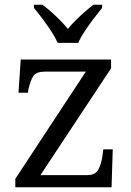

<svg xmlns="http://www.w3.org/2000/svg" viewBox="-20 -786 549 806"><path d="M44.3 0V-35.3L340.3 -485.3H169Q132.7 -485.3 120.5 -467.7Q108.3 -450 99 -409.7L97.3 -396.7H57.7L67 -536H446.3V-499.3L149.7 -50.7H344Q378.7 -50.7 391.2 -71.3Q403.7 -92 409.7 -129.3L413.7 -159H453.3L448.3 0ZM222.3 -606Q212 -629 194.7 -655.5Q177.3 -682 157.8 -708Q138.3 -734 122.3 -753V-766H158.3Q178.3 -751.3 196.8 -734.7Q215.3 -718 232.7 -700.5Q250 -683 265 -664.7Q280 -683 297.5 -700.5Q315 -718 334 -734.7Q353 -751.3 372 -766H408.7V-753Q393 -734 373.3 -708Q353.7 -682 336 -655.5Q318.3 -629 308.7 -606Z"/></svg>

Font: Noto Serif Hentaigana ExtraLight
Style: Regular
Weight: 200
Designer: Kazuhiro Yamada
Foundry: nipponia
Version: Version 1.000